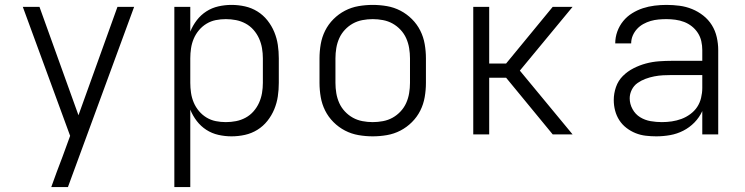

<svg xmlns="http://www.w3.org/2000/svg" viewBox="-20 -548 3040 783"><path d="M189 215Q200 184 211.5 153Q223 122 235 91L266 6L73 -520H141L300 -78L459 -520H527L257 215Z M691 215V-520H756V-419Q766 -444 782.5 -465.5Q799 -487 821.5 -501.5Q844 -516 870.5 -522Q897 -528 924 -528Q952 -528 979 -522Q1006 -516 1029.5 -501.5Q1053 -487 1070.5 -465Q1088 -443 1098.5 -417.5Q1109 -392 1113 -365Q1117 -338 1117 -310V-210Q1117 -182 1113 -155Q1109 -128 1098.5 -102.5Q1088 -77 1070.5 -55Q1053 -33 1029.5 -18.5Q1006 -4 979 2Q952 8 924 8Q897 8 870.5 2Q844 -4 821.5 -18.5Q799 -33 782.5 -54.5Q766 -76 756 -101V215ZM901 -50Q922 -50 942.5 -54Q963 -58 981.5 -68Q1000 -78 1014 -94Q1028 -110 1036.5 -129Q1045 -148 1048.5 -168.5Q1052 -189 1052 -210V-310Q1052 -331 1048.5 -351.5Q1045 -372 1036.5 -391Q1028 -410 1014 -426Q1000 -442 981.5 -452Q963 -462 942.5 -466Q922 -470 901 -470Q880 -470 860 -466Q840 -462 822.5 -451.5Q805 -441 791.5 -425Q778 -409 770 -390Q762 -371 759 -350.5Q756 -330 756 -310V-210Q756 -190 759 -169.5Q762 -149 770 -130Q778 -111 791.5 -95Q805 -79 822.5 -68.5Q840 -58 860 -54Q880 -50 901 -50Z M1500 8Q1471 8 1442 3Q1413 -2 1387 -15.5Q1361 -29 1340 -50Q1319 -71 1306 -97Q1293 -123 1288 -152Q1283 -181 1283 -210V-310Q1283 -339 1288 -368Q1293 -397 1306 -423Q1319 -449 1340 -470Q1361 -491 1387 -504.5Q1413 -518 1442 -523Q1471 -528 1500 -528Q1529 -528 1558 -523Q1587 -518 1613 -504.5Q1639 -491 1660 -470Q1681 -449 1694 -423Q1707 -397 1712 -368Q1717 -339 1717 -310V-210Q1717 -181 1712 -152Q1707 -123 1694 -97Q1681 -71 1660 -50Q1639 -29 1613 -15.5Q1587 -2 1558 3Q1529 8 1500 8ZM1500 -50Q1521 -50 1542 -54Q1563 -58 1581 -68Q1599 -78 1613.5 -93.5Q1628 -109 1636.5 -128Q1645 -147 1648.5 -168Q1652 -189 1652 -210V-310Q1652 -331 1648.5 -352Q1645 -373 1636.5 -392Q1628 -411 1613.5 -426.5Q1599 -442 1581 -452Q1563 -462 1542 -466Q1521 -470 1500 -470Q1479 -470 1458 -466Q1437 -462 1419 -452Q1401 -442 1386.5 -426.5Q1372 -411 1363.5 -392Q1355 -373 1351.5 -352Q1348 -331 1348 -310V-210Q1348 -189 1351.5 -168Q1355 -147 1363.5 -128Q1372 -109 1386.5 -93.5Q1401 -78 1419 -68Q1437 -58 1458 -54Q1479 -50 1500 -50Z M1910 0V-520H1975V-289H2044L2234 -520H2315L2100 -260L2315 0H2234L2044 -231H1975V0Z M2656 8Q2635 8 2613.5 5.5Q2592 3 2572 -5Q2552 -13 2534.5 -26.5Q2517 -40 2505.5 -58Q2494 -76 2488.5 -97Q2483 -118 2483 -140Q2483 -167 2492 -193Q2501 -219 2520 -238Q2539 -257 2563.5 -269.5Q2588 -282 2614 -289Q2640 -296 2667 -298Q2694 -300 2721 -300H2844V-344Q2844 -362 2840 -380Q2836 -398 2826 -413.5Q2816 -429 2801.5 -440.5Q2787 -452 2770 -458.5Q2753 -465 2734.5 -467.5Q2716 -470 2698 -470Q2682 -470 2665.5 -468.5Q2649 -467 2633.5 -462.5Q2618 -458 2603.5 -450Q2589 -442 2578 -430Q2567 -418 2560.5 -403Q2554 -388 2554 -371H2489Q2489 -396 2497.5 -419.5Q2506 -443 2521.5 -462Q2537 -481 2558 -494Q2579 -507 2602 -514.5Q2625 -522 2649.5 -525Q2674 -528 2698 -528Q2725 -528 2751.5 -524.5Q2778 -521 2802.5 -511Q2827 -501 2848 -484.5Q2869 -468 2883 -445.5Q2897 -423 2903 -396.5Q2909 -370 2909 -344V0H2844V-95Q2832 -69 2812 -48.5Q2792 -28 2766.5 -15Q2741 -2 2713 3Q2685 8 2656 8ZM2679 -50Q2700 -50 2720 -53Q2740 -56 2759 -63Q2778 -70 2795 -82.5Q2812 -95 2823 -111.5Q2834 -128 2839 -148.5Q2844 -169 2844 -189V-242H2721Q2702 -242 2684 -241Q2666 -240 2648 -236.5Q2630 -233 2612.5 -226.5Q2595 -220 2580 -209.5Q2565 -199 2556.5 -182Q2548 -165 2548 -147Q2548 -124 2559.5 -103Q2571 -82 2590.5 -70Q2610 -58 2633 -54Q2656 -50 2679 -50Z"/></svg>

Font: Iosevka Aile Light
Style: Regular
Weight: 300
Designer: Belleve Invis
Foundry: Belleve Invis
Version: Version 27.3.5; ttfautohint (v1.8.4)